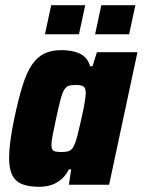

<svg xmlns="http://www.w3.org/2000/svg" viewBox="-20 -711 549 739"><path d="M131 8Q92 8 66 -2Q40 -12 27.5 -36.5Q15 -61 15 -104Q15 -131 20 -169Q25 -207 35 -255Q51 -331 67 -382Q83 -433 103.5 -462.5Q124 -492 151 -505Q178 -518 215 -518Q244 -518 267 -512Q290 -506 305 -493Q320 -480 327 -456H336L353 -510H509L400 0H245L254 -59H245Q231 -32 212 -17.5Q193 -3 172.5 2.5Q152 8 131 8ZM218 -126Q232 -126 241.5 -128.5Q251 -131 257.5 -138.5Q264 -146 269 -160Q273 -170 278 -189.5Q283 -209 288.5 -233Q294 -257 299 -280.5Q304 -304 307 -323.5Q310 -343 310 -353Q310 -372 301.5 -378Q293 -384 272 -384Q255 -384 245 -381Q235 -378 227.5 -366Q220 -354 213 -328Q206 -302 196 -255Q187 -214 182.5 -190Q178 -166 178 -153Q178 -141 182 -135Q186 -129 195 -127.5Q204 -126 218 -126ZM346 -579 370 -691H501L477 -579ZM153 -579 177 -691H308L284 -579Z"/></svg>

Font: Saira SemiCondensed ExtraBold
Style: Italic
Weight: 800
Width: 4
Italic angle: -12°
Designer: Hector Gatti with collaboration of the Omnibus-Type team
Foundry: Omnibus-Type
Version: Version 1.101